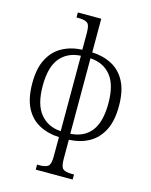

<svg xmlns="http://www.w3.org/2000/svg" viewBox="-143 -850 925 1180"><g transform="rotate(15 319.5 -260.0)"><path d="M202 240V208H218Q255 208 271.5 195.5Q288 183 288 133V10Q217 7 161.5 -22.5Q106 -52 75 -112.5Q44 -173 44 -269Q44 -363 75.5 -423Q107 -483 162 -513Q217 -543 288 -546V-656Q288 -704 271 -716Q254 -728 218 -728H202V-760H351V-546Q422 -543 477.5 -513.5Q533 -484 564 -424Q595 -364 595 -269Q595 -174 563.5 -113.5Q532 -53 477 -23Q422 7 351 10V133Q351 183 367.5 195.5Q384 208 421 208H437V240ZM289 -28V-508Q204 -503 157 -445.5Q110 -388 110 -269Q110 -150 158.5 -91.5Q207 -33 289 -28ZM350 -28Q436 -33 482 -91.5Q528 -150 528 -269Q528 -387 480.5 -445Q433 -503 350 -508Z"/></g></svg>

Font: Noto Serif SemiCondensed Light
Style: Regular
Weight: 300
Width: 4
Designer: Monotype Design Team
Foundry: Monotype Imaging Inc.
Version: Version 2.013